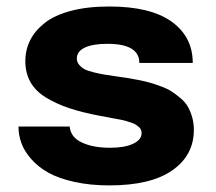

<svg xmlns="http://www.w3.org/2000/svg" viewBox="-20 -558 660 588"><path d="M413.6 -150.4Q413.6 -155.8 411.6 -160.6Q409.7 -165.5 405 -169.4Q400.4 -173.3 395.5 -176.5Q390.6 -179.7 382.1 -182.4Q373.5 -185.1 366.7 -187.3Q359.9 -189.5 348.1 -191.7Q336.4 -193.8 328.4 -195.3Q320.3 -196.8 306.6 -199.5Q293 -202.1 284.2 -203.6Q230.5 -213.9 191.9 -226.8Q153.3 -239.7 121.3 -259Q89.4 -278.3 73.5 -306.2Q57.6 -334 57.6 -370.6Q57.6 -405.3 72.3 -434.6Q86.9 -463.9 116.7 -487.5Q146.5 -511.2 197 -524.7Q247.6 -538.1 314.5 -538.1Q440.9 -538.1 505.6 -491.7Q570.3 -445.3 570.3 -365.2H406.7Q406.7 -423.8 309.1 -423.8Q263.7 -423.8 239.5 -412.1Q215.3 -400.4 215.3 -378.9Q215.3 -368.2 222.2 -359.9Q229 -351.6 238.3 -346.4Q247.6 -341.3 265.4 -336.9Q283.2 -332.5 297.1 -330.1Q311 -327.6 335.4 -324.2Q356.9 -321.3 369.4 -319.3Q381.8 -317.4 404.1 -313Q426.3 -308.6 440.4 -304.4Q454.6 -300.3 474.4 -293Q494.1 -285.6 506.6 -277.3Q519 -269 533.2 -257.1Q547.4 -245.1 555.2 -231.4Q563 -217.8 568.4 -199.5Q573.7 -181.2 573.7 -160.2Q573.7 -82.5 507.8 -36.4Q441.9 9.8 314.9 9.8Q255.9 9.8 207.5 -1Q159.2 -11.7 127.9 -29.3Q96.7 -46.9 75.7 -70.8Q54.7 -94.7 45.7 -119.4Q36.6 -144 36.6 -170.4H193.4Q196.3 -137.7 230.7 -121.6Q265.1 -105.5 316.4 -105.5Q361.8 -105.5 387.7 -117.7Q413.6 -129.9 413.6 -150.4Z"/></svg>

Font: Bert Sans Black
Style: Regular
Weight: 900
Designer: Christian Robertson, Adam Twardoch, & Cristiano Sobral
Foundry: Google
Version: Version 12.135;January 10, 2020;FontCreator 12.0.0.2547 64-b